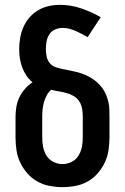

<svg xmlns="http://www.w3.org/2000/svg" viewBox="-20 -763 515 791"><path d="M237 8Q211 8 184.5 3Q158 -2 134.5 -15Q111 -28 93 -48.5Q75 -69 63.5 -93Q52 -117 48 -143.5Q44 -170 44 -197V-281Q44 -302 47.5 -323Q51 -344 60 -362.5Q69 -381 83 -397Q97 -413 114 -424Q99 -436 88.5 -452Q78 -468 71.5 -485.5Q65 -503 62 -522Q59 -541 59 -560Q59 -583 63 -606.5Q67 -630 76.5 -651.5Q86 -673 101.5 -691Q117 -709 137.5 -721Q158 -733 181 -738Q204 -743 227 -743Q272 -743 314.5 -728.5Q357 -714 395 -692L341 -610Q329 -617 316.5 -623.5Q304 -630 291.5 -635.5Q279 -641 265.5 -644.5Q252 -648 238 -648Q222 -648 207 -641.5Q192 -635 183.5 -622Q175 -609 172 -593Q169 -577 169 -561Q169 -546 172 -530.5Q175 -515 185 -503Q195 -491 210 -486Q225 -481 240.5 -478Q256 -475 271 -472Q286 -469 301 -465Q316 -461 330 -455Q344 -449 357 -441Q370 -433 381.5 -422.5Q393 -412 402 -399.5Q411 -387 417 -372.5Q423 -358 426.5 -343Q430 -328 430.5 -312.5Q431 -297 431 -281V-197Q431 -170 427 -143.5Q423 -117 411.5 -93Q400 -69 382 -48.5Q364 -28 340.5 -15Q317 -2 290.5 3Q264 8 237 8ZM237 -87Q257 -87 275 -96Q293 -105 303.5 -122Q314 -139 317.5 -158.5Q321 -178 321 -197V-281Q321 -298 318.5 -314Q316 -330 307.5 -344Q299 -358 285 -366.5Q271 -375 255 -379.5Q239 -384 223 -386.5Q207 -389 191 -393Q179 -383 172 -369.5Q165 -356 161 -341.5Q157 -327 155.5 -312Q154 -297 154 -281V-197Q154 -178 157.5 -158.5Q161 -139 171.5 -122Q182 -105 200 -96Q218 -87 237 -87Z"/></svg>

Font: Iosevka QP
Style: Bold
Weight: 700
Designer: Belleve Invis
Foundry: Belleve Invis
Version: Version 20.0.0; ttfautohint (v1.8.4)